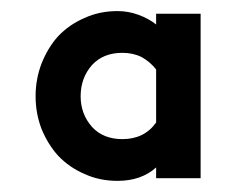

<svg xmlns="http://www.w3.org/2000/svg" viewBox="-20 -735 457 350"><path d="M264.6 -429.7Q237.3 -405.3 194.3 -405.3Q161.1 -405.3 133.8 -418Q106.4 -429.7 85.9 -451.2Q67.4 -471.7 55.7 -500Q44.9 -528.3 44.9 -559.6Q44.9 -590.8 55.7 -619.1Q67.4 -648.4 85.9 -668.9Q106.4 -690.4 133.8 -702.1Q161.1 -714.8 194.3 -714.8Q213.9 -714.8 232.4 -708Q251 -701.2 264.6 -690.4Q264.6 -696.3 264.6 -710Q285.2 -710 345.7 -710Q345.7 -634.8 345.7 -410.2Q326.2 -410.2 264.6 -410.2Q264.6 -415 264.6 -429.7ZM203.1 -481.4Q243.2 -481.4 264.6 -511.7Q264.6 -543.9 264.6 -608.4Q253.9 -622.1 238.3 -630.9Q222.7 -638.7 203.1 -638.7Q168 -638.7 147.5 -616.2Q127 -592.8 127 -559.6Q127 -527.3 147.5 -503.9Q168 -481.4 203.1 -481.4Z"/></svg>

Font: SSportsD
Style: Medium
Weight: 400
Designer: Swiss Typefaces
Version: Version 1.000